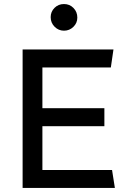

<svg xmlns="http://www.w3.org/2000/svg" viewBox="-20 -931 633 951"><path d="M529 -597H190V-395H497V-306H190V-89H535L549 0H92V-686H542ZM363 -844Q363 -817 343.5 -798Q324 -779 297 -779Q270 -779 250.5 -798.5Q231 -818 231 -846Q231 -873 250 -892Q269 -911 297 -911Q325 -911 344 -891.5Q363 -872 363 -844Z"/></svg>

Font: Chivo
Style: Regular
Weight: 400
Designer: Hector Gatti
Foundry: Omnibus-Type
Version: Version 1.006; ttfautohint (v1.4.1)